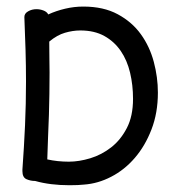

<svg xmlns="http://www.w3.org/2000/svg" viewBox="-20 -546 532 573"><path d="M46.9 -40Q51.8 -107.4 54.7 -171.9Q57.6 -236.3 57.6 -302.7Q57.6 -349.6 56.2 -397.5Q54.7 -445.3 52.7 -495.1Q52.7 -505.9 64 -512.2Q75.2 -518.6 88.9 -518.6Q99.6 -518.6 109.9 -514.6Q120.1 -510.7 124 -502.9Q147.5 -513.7 174.3 -520Q201.2 -526.4 228.5 -526.4Q289.1 -526.4 331.5 -503.4Q374 -480.5 400.4 -443.8Q426.8 -407.2 439 -361.3Q451.2 -315.4 451.2 -269.5Q451.2 -209 432.1 -159.7Q413.1 -110.4 382.3 -74.7Q351.6 -39.1 312 -18.6Q272.5 2 230.5 4.9Q222.7 5.9 211.9 6.3Q201.2 6.8 187.5 6.8Q129.9 6.8 85 -5.9Q71.3 -5.9 59.1 -11.2Q46.9 -16.6 46.9 -35.2ZM127 -421.9Q127 -396.5 127.4 -374Q127.9 -351.6 127.9 -329.1Q127.9 -295.9 127.4 -265.1Q127 -234.4 126 -203.1Q125 -171.9 123.5 -139.2Q122.1 -106.4 121.1 -70.3Q151.4 -63.5 185.5 -63.5Q215.8 -63.5 249.5 -73.7Q283.2 -84 311.5 -106Q339.8 -127.9 358.4 -163.6Q377 -199.2 377 -251Q377 -292 368.2 -329.1Q359.4 -366.2 340.3 -394Q321.3 -421.9 291.5 -438.5Q261.7 -455.1 219.7 -455.1Q197.3 -455.1 173.8 -448.2Q150.4 -441.4 127 -421.9Z"/></svg>

Font: Gamja Flower
Style: Regular
Weight: 400
Designer: YoonDesign Inc.
Foundry: YoonDesign Inc.
Version: Version 3.00;build 20171102